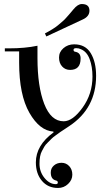

<svg xmlns="http://www.w3.org/2000/svg" viewBox="-20 -700 520 953"><path d="M344 -653Q366 -680 386 -680Q424 -680 424 -647Q424 -618 390 -603L210 -519L203 -534Q250 -559 269.5 -576Q289 -593 294.5 -597.5Q300 -602 310 -613.5Q320 -625 322 -627Q324 -629 334 -641ZM268 233Q218 233 188 197.5Q158 162 158 106Q158 21 246 -43L245 -47Q177 -51 126 -140Q75 -229 75 -389V-445H4V-460H25Q104 -460 166 -473V-412Q166 -271 199.5 -184.5Q233 -98 296 -98Q341 -98 390 -166Q439 -234 439 -320Q439 -369 425 -406.5Q411 -444 381 -456Q371 -461 358 -461Q345 -461 345 -452.5Q345 -444 354 -443Q381 -438 380 -409Q380 -353 328 -353Q304 -353 288.5 -370Q273 -387 273 -414.5Q273 -442 295 -461Q317 -480 348 -480Q404 -480 430.5 -436Q457 -392 457 -324Q457 -163 325 -75Q323 -73 304 -61Q285 -49 280.5 -45.5Q276 -42 259 -30Q242 -18 236.5 -12Q231 -6 218 6.5Q205 19 200 28Q195 37 188 50Q176 72 176 112.5Q176 153 201 183.5Q226 214 257 214Q267 214 267 206Q267 198 258 196Q232 190 232 156Q232 135 247.5 121.5Q263 108 285.5 108Q308 108 323.5 124.5Q339 141 339 167Q339 193 318 213Q297 233 268 233Z"/></svg>

Font: Elsie Swash Caps
Style: Regular
Weight: 400
Designer: Alejandro Inler
Foundry: Alejandro Inler
Version: 1.003